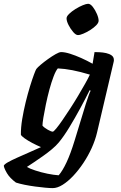

<svg xmlns="http://www.w3.org/2000/svg" viewBox="-86 -768 622 988"><path d="M185 200Q171 200 146.8 197.8Q122.5 195.5 94.5 191.8Q66.5 188 40.5 182.8Q14.5 177.5 -4 171.5Q-35.5 148 -50 123.5Q-64.5 99 -66.5 85Q-64.5 78 -45.8 67.2Q-27 56.5 1.5 43.8Q30 31 62.5 16.8Q95 2.5 125 -11Q103.5 -20 80.2 -32.2Q57 -44.5 40.2 -56.5Q23.5 -68.5 21.5 -75Q21 -111 28.2 -154.8Q35.5 -198.5 46.2 -242.5Q57 -286.5 68.5 -323.8Q80 -361 89 -385Q98 -409 101 -413Q107 -421 123.5 -435Q140 -449 161 -464Q182 -479 200.5 -489.5Q219 -500 228.5 -500Q247.5 -500 274.5 -491.5Q301.5 -483 331.8 -469.5Q362 -456 390.5 -440L400.5 -500Q410 -500 426.5 -499.2Q443 -498.5 460 -494.8Q477 -491 488.5 -482.8Q500 -474.5 500 -459.5Q500 -457.5 499.8 -454.2Q499.5 -451 498.5 -448L413 -84.5Q404 -46.5 385.8 -6.2Q367.5 34 343 70.8Q318.5 107.5 291 136.8Q263.5 166 236.2 183Q209 200 185 200ZM216 134Q236 111 256.5 67.2Q277 23.5 298 -45L355.5 -233Q363.5 -257.5 370 -276.2Q376.5 -295 380.5 -301L375.5 -304Q354.5 -261.5 327 -210.8Q299.5 -160 271.2 -113.5Q243 -67 217 -35.5Q203 -18.5 181.2 -0.2Q159.5 18 135 35.2Q110.5 52.5 88.8 67Q67 81.5 52.5 91Q66 99.5 95.5 109.2Q125 119 158.2 125.8Q191.5 132.5 216 134ZM185.5 -90.5Q190 -90.5 203.5 -106.8Q217 -123 235.5 -150Q254 -177 275 -209.2Q296 -241.5 315.8 -274.8Q335.5 -308 351.8 -336.8Q368 -365.5 376.5 -384Q326.5 -399 286.2 -406.8Q246 -414.5 211.5 -416Q201 -404 189.8 -374.5Q178.5 -345 168.2 -307Q158 -269 150 -230.5Q142 -192 137.2 -162.5Q132.5 -133 132.5 -121.5Q142 -110.5 159.8 -100.5Q177.5 -90.5 185.5 -90.5ZM315 -587.5Q304.3 -587.5 290.7 -603.2Q277 -619 266.8 -639.1Q256.5 -659.3 256.5 -673.5Q256.5 -684 269.8 -696.7Q283 -709.5 302.2 -721.5Q321.5 -733.5 339.8 -741Q358.1 -748.5 367.5 -748.5Q379.2 -748.5 391.6 -732.6Q403.9 -716.7 412.7 -696.1Q421.5 -675.5 421.5 -661.5Q421.5 -650.5 409.1 -637.8Q396.7 -625.1 378.3 -613.5Q360 -602 342.8 -594.8Q325.7 -587.5 315 -587.5Z"/></svg>

Font: Texturina Medium
Style: Italic
Weight: 500
Italic angle: -11°
Designer: Guillermo Torres Carreño
Foundry: Omnibus-Type
Version: Version 1.002